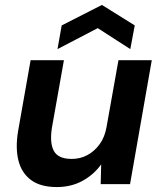

<svg xmlns="http://www.w3.org/2000/svg" viewBox="-20 -746 657 778"><path d="M210 12Q145 12 106.5 -16Q68 -44 55 -94.5Q42 -145 53 -213L104 -502H239L190 -226Q181 -166 198.5 -134Q216 -102 271 -102Q305 -102 334 -117.5Q363 -133 384 -162Q405 -191 412 -233L460 -502H595L507 0H388L390 -80Q360 -38 314 -13Q268 12 210 12ZM213 -547 230 -643 393 -726 526 -643 508 -547 376 -632Z"/></svg>

Font: DM Sans 16pt
Style: Bold Italic
Weight: 700
Italic angle: -10°
Version: Version 4.004;gftools[0.9.30]